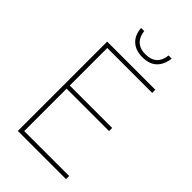

<svg xmlns="http://www.w3.org/2000/svg" viewBox="-267 -994 1085 1085"><g transform="rotate(45 275.0 -452.0)"><path d="M103 0V-714H488V-689H129V-389H468V-364H129V-25H488V0ZM306 -792Q252 -792 220 -821Q188 -850 184 -904H209Q213 -863 237.5 -839.5Q262 -816 306 -816Q394 -816 404 -904H429Q422 -849 391 -820.5Q360 -792 306 -792Z"/></g></svg>

Font: Noto Sans UI Thin
Style: Regular
Weight: 250
Designer: Monotype Design Team
Foundry: Monotype Imaging Inc.
Version: Version 1.001